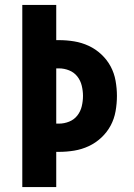

<svg xmlns="http://www.w3.org/2000/svg" viewBox="-20 -755 540 775"><path d="M70 0V-735H207V-593H218Q249 -593 279.5 -588Q310 -583 338 -570Q366 -557 389 -535.5Q412 -514 426.5 -487Q441 -460 446.5 -429Q452 -398 452 -368Q452 -337 446.5 -306Q441 -275 426.5 -248Q412 -221 389 -199.5Q366 -178 338 -165Q310 -152 279.5 -147Q249 -142 218 -142H207V0ZM207 -256H218Q239 -256 259 -264Q279 -272 292 -288.5Q305 -305 310 -326Q315 -347 315 -368Q315 -388 310 -409Q305 -430 292 -446.5Q279 -463 259 -471Q239 -479 218 -479H207Z"/></svg>

Font: Iosevka Term Curly Heavy
Style: Regular
Weight: 900
Designer: Belleve Invis
Foundry: Belleve Invis
Version: Version 32.3.0